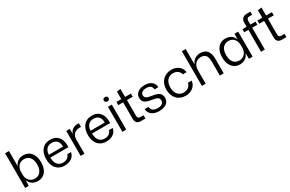

<svg xmlns="http://www.w3.org/2000/svg" viewBox="163 -2106 5270 3492"><g transform="rotate(-30 2797.5 -359.5)"><path d="M345 9Q300 9 262.5 -5.5Q225 -20 199.5 -46.5Q174 -73 161 -108H156L152 0H76V-729H157V-416H161Q179 -469 228 -501Q277 -533 345 -533Q393 -533 433 -514.5Q473 -496 502 -461Q531 -426 546.5 -375.5Q562 -325 562 -262Q562 -177 535 -116Q508 -55 459 -23Q410 9 345 9ZM317 -58Q368 -58 404 -82Q440 -106 460 -152Q480 -198 480 -262Q480 -310 468.5 -347.5Q457 -385 436.5 -411.5Q416 -438 386 -451.5Q356 -465 319 -465Q267 -465 231 -441.5Q195 -418 176 -378.5Q157 -339 157 -294V-230Q157 -184 176 -145Q195 -106 231 -82Q267 -58 317 -58Z M907 9Q832 9 778.5 -24Q725 -57 697 -118Q669 -179 669 -260Q669 -343 697 -404.5Q725 -466 777 -499.5Q829 -533 904 -533Q984 -533 1036 -497Q1088 -461 1111.5 -397Q1135 -333 1129 -249H748Q749 -184 768.5 -140.5Q788 -97 823.5 -75.5Q859 -54 907 -54Q963 -54 999 -80Q1035 -106 1047 -149H1125Q1116 -99 1085.5 -63.5Q1055 -28 1009 -9.5Q963 9 907 9ZM749 -295 740 -307H1059L1050 -293Q1051 -356 1033 -394.5Q1015 -433 981.5 -451.5Q948 -470 904 -470Q858 -470 824 -450Q790 -430 770.5 -391.5Q751 -353 749 -295Z M1242 0V-525H1314L1319 -428H1323Q1340 -478 1383 -505Q1426 -532 1479 -532Q1488 -532 1496 -531.5Q1504 -531 1511 -530V-453Q1504 -454 1496 -454.5Q1488 -455 1479 -455Q1433 -455 1399 -438Q1365 -421 1345.5 -389.5Q1326 -358 1322 -313V0Z M1783 9Q1708 9 1654.5 -24Q1601 -57 1573 -118Q1545 -179 1545 -260Q1545 -343 1573 -404.5Q1601 -466 1653 -499.5Q1705 -533 1780 -533Q1860 -533 1912 -497Q1964 -461 1987.5 -397Q2011 -333 2005 -249H1624Q1625 -184 1644.5 -140.5Q1664 -97 1699.5 -75.5Q1735 -54 1783 -54Q1839 -54 1875 -80Q1911 -106 1923 -149H2001Q1992 -99 1961.5 -63.5Q1931 -28 1885 -9.5Q1839 9 1783 9ZM1625 -295 1616 -307H1935L1926 -293Q1927 -356 1909 -394.5Q1891 -433 1857.5 -451.5Q1824 -470 1780 -470Q1734 -470 1700 -450Q1666 -430 1646.5 -391.5Q1627 -353 1625 -295Z M2118 0V-525H2199V0ZM2160 -615Q2137 -615 2123 -627.5Q2109 -640 2109 -661Q2109 -682 2123 -694Q2137 -706 2160 -706Q2182 -706 2196 -694Q2210 -682 2210 -661Q2210 -640 2196 -627.5Q2182 -615 2160 -615Z M2510 0Q2455 0 2426.5 -26.5Q2398 -53 2398 -113V-458H2296V-525H2398V-682L2478 -693V-525H2600V-458H2479V-126Q2479 -96 2493 -82.5Q2507 -69 2534 -69H2602V0Z M2890 10Q2841 10 2802 -2Q2763 -14 2735 -35.5Q2707 -57 2692 -87.5Q2677 -118 2676 -155H2756Q2758 -120 2775.5 -96.5Q2793 -73 2823.5 -62Q2854 -51 2892 -51Q2953 -51 2985.5 -74Q3018 -97 3018 -139Q3018 -171 3004 -188.5Q2990 -206 2961 -216Q2932 -226 2885 -233Q2820 -242 2777 -258Q2734 -274 2712 -303.5Q2690 -333 2690 -381Q2690 -427 2715 -461.5Q2740 -496 2785 -515.5Q2830 -535 2890 -535Q2951 -535 2995 -515.5Q3039 -496 3064 -460.5Q3089 -425 3090 -376H3011Q3009 -411 2993.5 -432.5Q2978 -454 2951.5 -463.5Q2925 -473 2889 -473Q2833 -473 2802 -450Q2771 -427 2771 -389Q2771 -360 2786 -342.5Q2801 -325 2832.5 -315.5Q2864 -306 2912 -299Q2971 -291 3013.5 -275Q3056 -259 3078 -228.5Q3100 -198 3100 -146Q3100 -96 3074 -61.5Q3048 -27 3000.5 -8.5Q2953 10 2890 10Z M3446 9Q3389 9 3342.5 -10.5Q3296 -30 3263 -65.5Q3230 -101 3212 -150.5Q3194 -200 3194 -262Q3194 -323 3212 -372.5Q3230 -422 3264 -458Q3298 -494 3345 -513.5Q3392 -533 3449 -533Q3510 -533 3558 -511Q3606 -489 3636 -449Q3666 -409 3672 -356H3593Q3585 -392 3564 -416Q3543 -440 3513 -452Q3483 -464 3447 -464Q3406 -464 3374.5 -449.5Q3343 -435 3321 -408Q3299 -381 3287.5 -344Q3276 -307 3276 -261Q3276 -198 3297.5 -153Q3319 -108 3357 -84Q3395 -60 3446 -60Q3487 -60 3518 -75Q3549 -90 3569.5 -115.5Q3590 -141 3596 -177H3675Q3669 -121 3638 -79Q3607 -37 3557.5 -14Q3508 9 3446 9Z M3788 0V-729H3868V-416H3874Q3898 -474 3948 -503.5Q3998 -533 4057 -533Q4098 -533 4132.5 -521Q4167 -509 4192.5 -482Q4218 -455 4232 -412.5Q4246 -370 4246 -309V0H4165V-293Q4165 -352 4150.5 -390Q4136 -428 4106.5 -446.5Q4077 -465 4031 -465Q3982 -465 3945 -441Q3908 -417 3888 -376.5Q3868 -336 3868 -284V0Z M4584 9Q4536 9 4495.5 -10Q4455 -29 4426 -64Q4397 -99 4381.5 -149Q4366 -199 4366 -263Q4366 -348 4393.5 -408.5Q4421 -469 4470 -501.5Q4519 -534 4584 -534Q4629 -534 4666.5 -519.5Q4704 -505 4730 -479Q4756 -453 4768 -417H4773L4776 -525H4853V0H4776L4773 -109H4768Q4749 -56 4700.5 -23.5Q4652 9 4584 9ZM4610 -59Q4662 -59 4698 -83.5Q4734 -108 4753 -147Q4772 -186 4772 -231V-295Q4772 -341 4752.5 -380.5Q4733 -420 4697.5 -443.5Q4662 -467 4611 -467Q4561 -467 4524.5 -442.5Q4488 -418 4468.5 -372.5Q4449 -327 4449 -263Q4449 -200 4468.5 -154Q4488 -108 4524 -83.5Q4560 -59 4610 -59Z M5030 0V-460H4942V-525H5030V-612Q5030 -671 5063 -700Q5096 -729 5155 -729H5227V-664H5172Q5136 -664 5123 -647.5Q5110 -631 5110 -602V-525H5218V-460H5110V0Z M5471 0Q5416 0 5387.5 -26.5Q5359 -53 5359 -113V-458H5257V-525H5359V-682L5439 -693V-525H5561V-458H5440V-126Q5440 -96 5454 -82.5Q5468 -69 5495 -69H5563V0Z"/></g></svg>

Font: Mona Sans ExtraLight
Style: Regular
Weight: 400
Version: Version 2.000